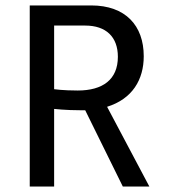

<svg xmlns="http://www.w3.org/2000/svg" viewBox="-20 -683 623 703"><path d="M88.9 0H178.2V-284.2C178.2 -284.2 219.7 -279.3 275.9 -279.3H292L429.7 0H526.9L372.1 -292C464.4 -320.8 506.3 -391.1 506.3 -477.1C506.3 -589.4 439.5 -663.1 314 -663.1H88.9ZM178.2 -356.4V-589.4H292C368.2 -589.4 411.6 -547.9 411.6 -475.1C411.6 -391.1 355.5 -351.6 264.6 -351.6C210.9 -351.6 178.2 -356.4 178.2 -356.4Z"/></svg>

Font: Basic
Style: Regular
Weight: 400
Designer: Magnus Gaarde
Foundry: Magnus Gaarde
Version: Version 1.001